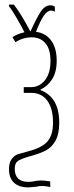

<svg xmlns="http://www.w3.org/2000/svg" viewBox="-20 -674 319 833"><path d="M218 -645V-623Q212 -628 202 -628Q185 -628 170 -606Q155 -584 136 -536Q179 -530 202.5 -497.5Q226 -465 226 -411Q226 -361 206 -330Q186 -299 156 -286V-283Q237 -252 237 -142Q237 -92 220.5 -63Q204 -34 178.5 -21Q153 -8 113 3Q71 15 57.5 24.5Q44 34 44 58Q44 115 103 115Q116 115 130 112Q134 111 142.5 110Q151 109 158 109Q172 109 198 113V138Q181 133 160 133Q148 133 138 136Q108 139 103 139Q62 139 40.5 118.5Q19 98 19 60Q19 31 31 15.5Q43 0 56.5 -4.5Q70 -9 104 -18Q162 -33 186 -60.5Q210 -88 210 -142Q210 -204 185 -237.5Q160 -271 116 -271H83V-296H115Q151 -296 175 -326Q199 -356 199 -410Q199 -461 177 -486.5Q155 -512 118 -512Q80 -512 47 -491L34 -513Q55 -527 86 -534Q76 -555 54 -593Q32 -631 19 -647V-654H40Q71 -615 112 -537Q138 -595 156.5 -623Q175 -651 199 -651Q209 -651 218 -645Z"/></svg>

Font: Noto Sans Display Thin Cond
Style: Regular
Weight: 250
Width: 3
Designer: Monotype Design team
Foundry: Monotype Imaging Inc.
Version: Version 1.000